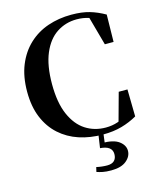

<svg xmlns="http://www.w3.org/2000/svg" viewBox="-144 -861 992 1211"><g transform="rotate(-15 352.5 -256.0)"><path d="M438 19Q354 19 283 -4.5Q212 -28 158.5 -76Q105 -124 75 -196Q45 -268 45 -365Q45 -464 75.5 -538.5Q106 -613 160 -663.5Q214 -714 285.5 -738.5Q357 -763 439 -763Q508 -763 557.5 -748.5Q607 -734 656 -706L653 -528H596L539 -734L616 -708V-675Q579 -702 543 -714Q507 -726 464 -726Q392 -726 334 -688Q276 -650 242.5 -571Q209 -492 209 -371Q209 -250 243 -172Q277 -94 335 -56.5Q393 -19 467 -19Q509 -19 545.5 -31.5Q582 -44 622 -74V-37L547 -12L603 -216H660L663 -39Q616 -12 561.5 3.5Q507 19 438 19ZM397 97 412 -4H444L433 82L416 69Q493 69 528 95.5Q563 122 563 158Q563 195 529 223Q495 251 430 251Q397 251 375 246.5Q353 242 336 236L343 206Q361 210 379 212Q397 214 413 214Q444 214 459.5 199Q475 184 475 156Q475 130 456 115Q437 100 397 97Z"/></g></svg>

Font: Noto Serif JP ExtraLight ExtraBold
Style: Regular
Weight: 800
Version: Version 2.003-H1;hotconv 1.1.1;makeotfexe 2.6.0